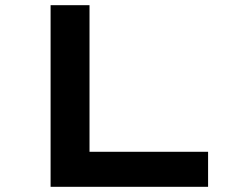

<svg xmlns="http://www.w3.org/2000/svg" viewBox="-20 -720 945 740"><path d="M175 0V-700H325V-135H782V0Z"/></svg>

Font: Lexend Zetta SemiBold
Style: Regular
Weight: 600
Designer: Bonnie Shaver-Troup, Thomas Jockin
Foundry: Lexend
Version: Version 1.007